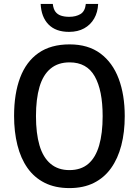

<svg xmlns="http://www.w3.org/2000/svg" viewBox="-20 -952 709 982"><path d="M618 -358Q618 -276 600.5 -208.5Q583 -141 548 -92Q513 -43 460 -16.5Q407 10 335 10Q262 10 208.5 -17Q155 -44 120.5 -93Q86 -142 69 -210Q52 -278 52 -359Q52 -473 83 -555Q114 -637 177 -681Q240 -725 336 -725Q431 -725 493.5 -678.5Q556 -632 587 -549.5Q618 -467 618 -358ZM164 -358Q164 -270 182 -208.5Q200 -147 238.5 -114.5Q277 -82 335 -82Q394 -82 431.5 -114Q469 -146 487 -208Q505 -270 505 -358Q505 -490 464.5 -561.5Q424 -633 336 -633Q277 -633 238.5 -601Q200 -569 182 -507.5Q164 -446 164 -358ZM482 -932Q480 -889 461.5 -857Q443 -825 410.5 -807Q378 -789 333 -789Q265 -789 228 -827Q191 -865 188 -932H250Q253 -906 263.5 -892Q274 -878 292 -872Q310 -866 334 -866Q368 -866 391.5 -880Q415 -894 419 -932Z"/></svg>

Font: Noto Sans Display SemiCondensed Medium
Style: Regular
Weight: 500
Width: 4
Designer: Monotype Design Team
Foundry: Monotype Imaging Inc.
Version: Version 2.003